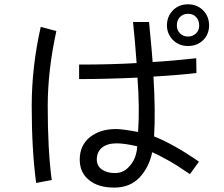

<svg xmlns="http://www.w3.org/2000/svg" viewBox="-20 -852 1040 890"><path d="M127 -359.4Q127 -543 168.9 -727.5Q193.4 -720.7 241.2 -708Q201.2 -525.4 201.2 -359.4Q201.2 -157.2 219.7 -17.6Q195.3 -12.7 147.5 -3.9Q127 -159.2 127 -359.4ZM349.6 -112.3Q349.6 -178.7 397.5 -216.8Q445.3 -253.9 517.6 -253.9Q546.9 -253.9 620.1 -240.2Q627.9 -350.6 617.2 -492.2Q469.7 -485.4 346.7 -485.4Q346.7 -507.8 346.7 -552.7Q497.1 -552.7 613.3 -559.6Q605.5 -667 596.7 -750Q621.1 -750 670.9 -750Q686.5 -587.9 687.5 -564.5Q774.4 -569.3 889.6 -582Q889.6 -559.6 890.6 -513.7Q811.5 -503.9 691.4 -497.1Q701.2 -335 694.3 -219.7Q787.1 -182.6 902.3 -102.5Q888.7 -83 860.4 -44.9Q855.5 -47.9 826.2 -67.4Q795.9 -87.9 782.2 -95.7Q768.6 -104.5 740.2 -119.1Q712.9 -134.8 685.5 -146.5Q670.9 -76.2 627 -29.3Q582 17.6 509.8 17.6Q434.6 17.6 392.6 -17.6Q349.6 -51.8 349.6 -112.3ZM428.7 -113.3Q428.7 -83 452.1 -66.4Q475.6 -49.8 512.7 -49.8Q546.9 -49.8 571.3 -72.3Q595.7 -95.7 605.5 -122.1Q615.2 -149.4 616.2 -173.8Q557.6 -187.5 520.5 -187.5Q477.5 -187.5 453.1 -168Q428.7 -147.5 428.7 -113.3ZM799.8 -734.4Q799.8 -711.9 814.5 -697.3Q829.1 -682.6 851.6 -682.6Q873 -682.6 888.7 -697.3Q903.3 -710.9 903.3 -734.4Q903.3 -757.8 888.7 -773.4Q875 -788.1 851.6 -788.1Q829.1 -788.1 814.5 -773.4Q799.8 -758.8 799.8 -734.4ZM753.9 -734.4Q753.9 -775.4 781.2 -803.7Q808.6 -832 851.6 -832Q893.6 -832 921.9 -803.7Q949.2 -775.4 949.2 -734.4Q949.2 -693.4 921.9 -666Q893.6 -638.7 851.6 -638.7Q809.6 -638.7 781.2 -667Q753.9 -695.3 753.9 -734.4Z"/></svg>

Font: Gothic A1
Style: Regular
Weight: 400
Designer: HanYang I&C Co.,Ltd.
Version: Version 2.50